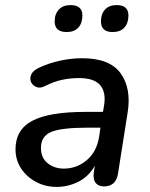

<svg xmlns="http://www.w3.org/2000/svg" viewBox="-20 -726 589 755"><path d="M202 9Q159 9 122 -10.5Q85 -30 63 -63.5Q41 -97 41 -139Q41 -216 107 -251Q173 -286 316 -286H385L389 -310Q398 -363 374 -391Q350 -419 291 -419Q256 -419 223.5 -412Q191 -405 158 -388Q139 -378 124 -383.5Q109 -389 102.5 -402.5Q96 -416 102.5 -432Q109 -448 132 -459Q172 -478 216.5 -487.5Q261 -497 303 -497Q412 -497 454.5 -437.5Q497 -378 482 -284L444 -43Q436 7 389 7Q367 7 356 -7Q345 -21 349 -49L353 -74Q328 -31 287.5 -11Q247 9 202 9ZM231 -63Q282 -63 321.5 -96.5Q361 -130 370 -190L375 -224H325Q221 -224 181 -207Q141 -190 141 -145Q141 -105 167.5 -84Q194 -63 231 -63ZM423 -600Q377 -600 377 -642Q377 -671 393 -688.5Q409 -706 439 -706Q485 -706 485 -665Q485 -635 469 -617.5Q453 -600 423 -600ZM242 -600Q195 -600 195 -642Q195 -671 211.5 -688.5Q228 -706 257 -706Q304 -706 304 -665Q304 -635 288 -617.5Q272 -600 242 -600Z"/></svg>

Font: Nunito SemiBold
Style: Italic
Weight: 600
Italic angle: -9°
Designer: Vernon Adams
Foundry: Vernon Adams
Version: Version 3.601; ttfautohint (v1.8.2.53-6de2)